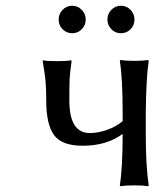

<svg xmlns="http://www.w3.org/2000/svg" viewBox="-20 -642 541 665"><path d="M140.1 -293.9Q140.1 -315.4 139.6 -330.3Q139.2 -345.2 137.9 -358.9Q136.7 -372.6 135.7 -379.6Q134.8 -386.7 132.1 -403.3Q129.4 -419.9 127.9 -430.2L128.9 -433.1Q143.1 -430.2 178.2 -430.2Q193.4 -430.2 205.3 -430.9Q217.3 -431.6 221.7 -432.6L226.1 -433.1L228 -430.2Q222.2 -388.2 221.2 -369.9Q220.2 -351.6 220.2 -293.9Q220.2 -181.2 291 -181.2Q319.8 -181.2 351.3 -192.4Q382.8 -203.6 404.8 -222.2V-252Q404.8 -371.1 395 -431.2L397 -434.1Q415.5 -431.2 444.8 -431.2Q474.6 -431.2 493.2 -434.1L495.1 -431.2Q486.3 -375 484.9 -252V-178.2Q484.9 -66.4 495.1 0L493.2 2.9Q474.6 0 444.8 0Q415.5 0 397 2.9L395 0Q404.8 -60.1 404.8 -178.2Q349.6 -137.2 266.1 -137.2Q194.3 -137.2 167.2 -174.1Q140.1 -210.9 140.1 -293.9ZM196.8 -540.8Q183.1 -554.7 183.1 -574.2Q183.1 -593.8 196.8 -607.9Q210.4 -622.1 230 -622.1Q249.5 -622.1 263.2 -607.9Q276.9 -593.8 276.9 -574.2Q276.9 -554.7 263.2 -540.8Q249.5 -526.9 230 -526.9Q210.4 -526.9 196.8 -540.8ZM365.7 -540.8Q352.1 -554.7 352.1 -574.2Q352.1 -593.8 365.7 -607.9Q379.4 -622.1 398.9 -622.1Q418.5 -622.1 432.1 -607.9Q445.8 -593.8 445.8 -574.2Q445.8 -554.7 432.1 -540.8Q418.5 -526.9 398.9 -526.9Q379.4 -526.9 365.7 -540.8Z"/></svg>

Font: Linear Smooth
Style: Regular
Weight: 400
Designer: Philipp H. Poll, Flanker
Foundry: Philipp H. Poll, reworked by Flanker
Version: Version 1.061 | FøM Fix